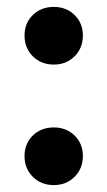

<svg xmlns="http://www.w3.org/2000/svg" viewBox="-20 -523 311 556"><path d="M136 -336Q99 -336 75 -360Q51 -384 51 -420Q51 -456 75 -479.5Q99 -503 136 -503Q172 -503 196 -479.5Q220 -456 220 -420Q220 -384 196 -360Q172 -336 136 -336ZM136 13Q99 13 75 -11Q51 -35 51 -71Q51 -107 75 -130.5Q99 -154 136 -154Q172 -154 196 -130.5Q220 -107 220 -71Q220 -35 196 -11Q172 13 136 13Z"/></svg>

Font: Wix Madefor Text
Style: Bold
Weight: 700
Designer: Dalton Maag Ltd
Foundry: Dalton Maag Ltd
Version: Version 3.100